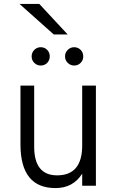

<svg xmlns="http://www.w3.org/2000/svg" viewBox="-20 -948 600 980"><path d="M263.5 12Q84.5 12 84.5 -210.5V-511H154.5V-199Q154.5 -53 271.5 -53Q399.5 -53 399.5 -205.5V-511H469.5V0H399.5V-61.5Q353 12 263.5 12ZM358.5 -613.5Q339.5 -613.5 325.8 -627Q312 -640.5 312 -660Q312 -680 325.8 -693.5Q339.5 -707 358.5 -707Q378 -707 391.5 -693.5Q405 -680 405 -660Q405 -640.5 391.5 -627Q378 -613.5 358.5 -613.5ZM188 -613.5Q169 -613.5 155.2 -627Q141.5 -640.5 141.5 -660Q141.5 -680 155.2 -693.5Q169 -707 188 -707Q207.5 -707 220.8 -693.5Q234 -680 234 -660Q234 -640.5 220.8 -627Q207.5 -613.5 188 -613.5ZM254.5 -772 79.5 -928H180.5L325.5 -772Z"/></svg>

Font: Overpass Light
Style: Regular
Weight: 300
Designer: Delve Withrington, Dave Bailey, Thomas Jockin
Foundry: Delve Fonts LLC
Version: Version 4.000; ttfautohint (v1.8.3)